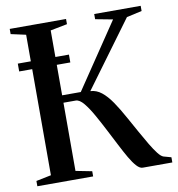

<svg xmlns="http://www.w3.org/2000/svg" viewBox="-83 -818 829 893"><g transform="rotate(-10 332.0 -371.5)"><path d="M21.5 0V-25L92.5 -39.5V-703L22 -718.5V-743H288V-718.5L208.5 -703V-396.5H296.5L503 -703L421 -718.5V-743H640.5V-718.5L568.5 -702.5L341 -393Q369.5 -391.5 393.5 -372.5Q417.5 -353.5 440.8 -319.5Q464 -285.5 489.5 -239Q510 -202.5 529.2 -167.5Q548.5 -132.5 565.8 -103.8Q583 -75 597.5 -56.5Q612 -38 623 -34.5L659 -24.5V0H519Q505.5 0 490.5 -16.5Q475.5 -33 459.2 -61Q443 -89 425 -124.2Q407 -159.5 387.5 -197Q367.5 -236 346.2 -274Q325 -312 304.8 -336.8Q284.5 -361.5 266.5 -361.5H208.5V-39.5L285 -24.5V0ZM272.5 -577.5V-540.5H31V-577.5Z"/></g></svg>

Font: Merriweather 120pt Medium
Style: Regular
Weight: 500
Version: Version 2.100